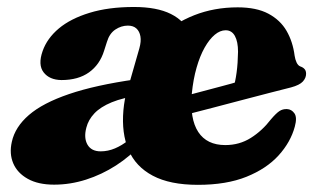

<svg xmlns="http://www.w3.org/2000/svg" viewBox="-20 -502 891 536"><path d="M324.5 -194Q330 -254.5 355.8 -306.8Q381.5 -359 424 -398.2Q466.5 -437.5 522.2 -459.5Q578 -481.5 643.5 -481.5Q696 -481.5 729.2 -463.8Q762.5 -446 780 -415.8Q797.5 -385.5 802.5 -346.5Q804 -336 808 -327.5Q812 -319 818.5 -316.5Q826 -314 830.2 -309.2Q834.5 -304.5 834.5 -296Q834.5 -284.5 825.5 -274.5Q816.5 -264.5 792.5 -258Q769 -252 732.8 -242.8Q696.5 -233.5 655 -222.5Q613.5 -211.5 572.5 -200.8Q531.5 -190 497.8 -181.5Q464 -173 443.8 -167.5Q423.5 -162 423.5 -162L418.5 -213.5Q418.5 -213.5 435.2 -218Q452 -222.5 479.2 -229.5Q506.5 -236.5 537.5 -245Q568.5 -253.5 598.5 -261.2Q628.5 -269 649.5 -275.5L631 -254.5Q637 -273.5 640.5 -299.5Q644 -325.5 644.5 -357.5Q644.5 -385.5 635.8 -401.5Q627 -417.5 610 -417.5Q594.5 -417.5 579.5 -405Q564.5 -392.5 551.2 -369Q538 -345.5 528.8 -313.2Q519.5 -281 515.5 -241Q509.5 -170 533.5 -133.5Q557.5 -97 609 -97Q648.5 -97 680.2 -117Q712 -137 736.5 -169Q751 -186 760.2 -192Q769.5 -198 781 -197.5Q794 -197 802 -185.5Q810 -174 803 -148.5Q791.5 -105.5 757.8 -68.2Q724 -31 668 -8.5Q612 14 532.5 14Q454.5 14 406.5 -11.5Q358.5 -37 338.8 -83.5Q319 -130 324.5 -194ZM99 -359.5Q111.5 -395 144.2 -422.5Q177 -450 230 -466.2Q283 -482.5 354 -482.5Q418 -482.5 457 -463Q496 -443.5 511.2 -406.8Q526.5 -370 518 -319.5L343.5 -278L369 -367Q374.5 -386.5 372 -400.5Q369.5 -414.5 360.8 -422.5Q352 -430.5 337 -430.5Q318.5 -430.5 302 -419.5Q285.5 -408.5 278.5 -385L270.5 -360Q258.5 -321.5 228.5 -300Q198.5 -278.5 151.5 -278.5Q118 -279 101.8 -300Q85.5 -321 99 -359.5ZM13 -106Q22 -147.5 60.8 -181Q99.5 -214.5 173 -239.5Q246.5 -264.5 359 -280.5L374 -236.5Q323.5 -229.5 292 -216.5Q260.5 -203.5 243.5 -185.5Q226.5 -167.5 221 -145.5Q213.5 -117 224.2 -98.2Q235 -79.5 261 -79.5Q281.5 -79.5 301 -87.8Q320.5 -96 338 -110.2Q355.5 -124.5 370 -143L375 -100.5Q344 -66 304 -40.2Q264 -14.5 220 -0.5Q176 13.5 131 13.5Q86.5 13.5 57.5 -2.8Q28.5 -19 17 -46Q5.5 -73 13 -106Z"/></svg>

Font: Fraunces ExtraBold
Style: Italic
Weight: 800
Italic angle: -16°
Version: Version 1.000;[b76b70a41]